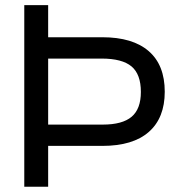

<svg xmlns="http://www.w3.org/2000/svg" viewBox="-20 -710 677 730"><path d="M606.4 -361.3Q606.4 -261.7 545.9 -208.5Q485.4 -155.3 369.1 -155.3H163.1V0H72.3V-690.4H163.1V-568.4H369.1Q484.4 -568.4 545.4 -515.6Q606.4 -462.9 606.4 -361.3ZM515.6 -360.4Q515.6 -427.7 480 -457.5Q444.3 -487.3 366.2 -487.3H163.1V-236.3H371.1Q445.3 -236.3 480.5 -266.1Q515.6 -295.9 515.6 -360.4Z"/></svg>

Font: Dinish Expanded
Style: Regular
Weight: 400
Width: 7
Designer: Charles Nix
Foundry: Playbeing
Version: Version 2.005; ttfautohint (v1.8.3)